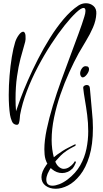

<svg xmlns="http://www.w3.org/2000/svg" viewBox="-20 -801 639 1186"><path d="M364 268Q330 268 301 244Q272 220 261 183Q257 169 255.5 153.5Q254 138 254 121Q254 67 268.5 -2Q283 -71 306.5 -148.5Q330 -226 358.5 -304.5Q387 -383 414.5 -456.5Q442 -530 465 -592.5Q488 -655 501 -698Q508 -720 508 -734Q508 -752 496 -752Q481 -752 450 -723Q419 -694 379 -644Q339 -594 296 -528Q253 -462 214 -388Q175 -314 146 -238Q117 -162 104 -91Q103 -84 102 -69Q101 -54 97.5 -42Q94 -30 84 -30Q62 -31 53.5 -52Q45 -73 42 -91Q34 -144 34 -215Q34 -272 39 -333Q44 -394 53 -449Q62 -504 74 -542Q82 -566 96.5 -585.5Q111 -605 123 -605Q130 -605 134.5 -595Q139 -585 138 -559Q138 -548 128.5 -517.5Q119 -487 106.5 -439Q94 -391 85 -328Q76 -265 76 -189Q76 -153 79 -114Q88 -142 106.5 -192Q125 -242 152.5 -305Q180 -368 214.5 -435.5Q249 -503 289 -567Q329 -631 373 -683Q417 -735 463 -766Q486 -781 511 -781Q538 -781 557.5 -764Q577 -747 575 -716Q573 -674 554.5 -631.5Q536 -589 511.5 -549Q487 -509 466 -472Q437 -419 407.5 -354Q378 -289 353.5 -218Q329 -147 314 -75Q299 -3 299 64Q299 120 313 173Q324 212 340.5 227Q357 242 373 242Q391 242 406.5 232Q422 222 431.5 210.5Q441 199 440 197Q442 196 444 196Q451 196 447.5 205.5Q444 215 438 225.5Q432 236 429 239Q414 254 397.5 261Q381 268 364 268ZM491 -323Q484 -323 479.5 -330.5Q475 -338 475 -347Q475 -362 484.5 -376.5Q494 -391 506 -392H509Q521 -392 525.5 -387Q530 -382 530 -374Q530 -359 516.5 -341Q503 -323 491 -323ZM324 365Q287 365 261.5 346Q236 327 236 293Q236 261 265.5 219Q295 177 367 131Q384 120 401.5 111.5Q419 103 438 93Q441 91 446 91Q448 91 448 93Q448 100 437 104Q385 130 355 160Q325 190 303 222Q282 253 274 272.5Q266 292 266 308Q266 346 304 346Q322 346 346 337Q370 328 397 308Q448 269 475.5 220.5Q503 172 514 118Q525 64 525 10Q525 -42 518.5 -91.5Q512 -141 504.5 -184Q497 -227 494 -258V-259Q494 -267 501 -271.5Q508 -276 516 -276Q523 -276 528.5 -272Q534 -268 535 -258Q537 -242 539.5 -209Q542 -176 548 -114Q554 -59 554 -11Q554 92 532 164Q510 236 474.5 280.5Q439 325 399.5 345Q360 365 324 365Z"/></svg>

Font: Inspiration
Style: Regular
Weight: 400
Designer: Robert E. Leuschke
Foundry: Robert E. Leuschke
Version: Version 2.010; ttfautohint (v1.8.3)